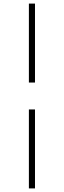

<svg xmlns="http://www.w3.org/2000/svg" viewBox="-20 -830 356 1070"><path d="M141 -370V-810H175V-370ZM141 220V-220H175V220Z"/></svg>

Font: M PLUS 1 ExtraLight
Style: Regular
Weight: 250
Version: Version 1.001